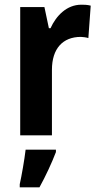

<svg xmlns="http://www.w3.org/2000/svg" viewBox="-20 -576 424 817"><path d="M326 -556C264 -556 219 -509 195 -456H188L169 -546H66V0H201V-279C201 -369 247 -419 324 -419C330 -419 348 -417 356 -414L366 -552C351 -556 336 -556 326 -556ZM218 71V61H89C84 104 72 172 64 208V221H148C175 172 200 118 218 71Z"/></svg>

Font: Noto Sans Telugu Condensed
Style: Bold
Weight: 700
Width: 3
Designer: Jelle Bosma - Monotype Design Team
Foundry: Monotype Imaging Inc.
Version: Version 2.005